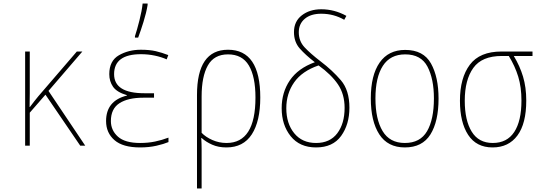

<svg xmlns="http://www.w3.org/2000/svg" viewBox="-20 -817 3040 1077"><path d="M147 0V-185L235 -286L430 0H458L252 -307L442 -528H411L195 -277Q183 -263 172 -248.5Q161 -234 148 -217H146Q147 -258 147 -295Q147 -332 147 -373V-528H121V0Z M755 -606Q769 -643 785 -694.5Q801 -746 808 -789V-797H780Q776 -757 762 -702Q748 -647 737 -614V-606ZM925 -20V-45Q888 -31 849.5 -23Q811 -15 766 -15Q681 -15 641.5 -50.5Q602 -86 602 -138Q602 -207 650 -238Q698 -269 784 -269H844V-294H790Q620 -294 620 -401Q620 -513 771 -513Q811 -513 848.5 -505Q886 -497 915 -484L924 -508Q888 -522 853.5 -530Q819 -538 770 -538Q701 -538 647 -507Q593 -476 593 -401Q593 -361 614 -330.5Q635 -300 692 -283V-281Q575 -252 575 -138Q575 -72 622 -31Q669 10 766 10Q816 10 857.5 0.5Q899 -9 925 -20Z M1111 -72V-276Q1111 -388 1146 -450Q1181 -512 1259 -512Q1339 -512 1376 -449.5Q1413 -387 1413 -270Q1413 -15 1251 -15Q1209 -15 1171.5 -31.5Q1134 -48 1111 -72ZM1111 240V73Q1111 46 1111 19.5Q1111 -7 1109 -43H1111Q1135 -21 1170 -5.5Q1205 10 1250 10Q1345 10 1392.5 -63.5Q1440 -137 1440 -270Q1440 -538 1259 -538Q1085 -538 1085 -284V240Z M1940 -213Q1940 -311 1892 -367Q1844 -423 1778 -473Q1722 -516 1689 -551Q1656 -586 1656 -636Q1656 -683 1689.5 -711.5Q1723 -740 1782 -740Q1852 -740 1911 -706L1923 -728Q1856 -765 1782 -765Q1717 -765 1673 -731Q1629 -697 1629 -637Q1629 -582 1661 -545.5Q1693 -509 1746 -468Q1652 -434 1606 -366.5Q1560 -299 1560 -210Q1560 -116 1610.5 -53Q1661 10 1753 10Q1847 10 1893.5 -54.5Q1940 -119 1940 -213ZM1586 -210Q1586 -292 1630 -355Q1674 -418 1767 -450Q1838 -399 1875.5 -344Q1913 -289 1913 -212Q1913 -124 1872 -69.5Q1831 -15 1753 -15Q1675 -15 1630.5 -69.5Q1586 -124 1586 -210Z M2440 -264Q2440 -385 2397.5 -461Q2355 -537 2253 -537Q2159 -537 2109.5 -466Q2060 -395 2060 -265Q2060 -137 2107.5 -63.5Q2155 10 2251 10Q2349 10 2394.5 -63Q2440 -136 2440 -264ZM2086 -265Q2086 -383 2127.5 -447.5Q2169 -512 2253 -512Q2342 -512 2378 -443Q2414 -374 2414 -265Q2414 -147 2375.5 -81Q2337 -15 2251 -15Q2166 -15 2126 -82Q2086 -149 2086 -265Z M2932 -253Q2932 -327 2914 -387Q2896 -447 2862 -503H2967V-528H2793Q2671 -528 2615.5 -454Q2560 -380 2560 -252Q2560 -131 2606 -60.5Q2652 10 2743 10Q2833 10 2882.5 -57Q2932 -124 2932 -253ZM2587 -252Q2587 -369 2635 -436Q2683 -503 2795 -503H2834Q2869 -446 2887 -387Q2905 -328 2905 -253Q2905 -138 2864.5 -76.5Q2824 -15 2744 -15Q2665 -15 2626 -78.5Q2587 -142 2587 -252Z"/></svg>

Font: Noto Sans Mono UI Condensed Thin
Style: Regular
Weight: 250
Width: 3
Designer: Monotype Design team
Foundry: Monotype Imaging Inc.
Version: 1.000